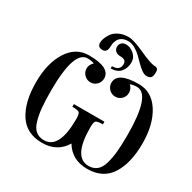

<svg xmlns="http://www.w3.org/2000/svg" viewBox="-206 -1177 1394 1393"><g transform="rotate(30 490.5 -480.5)"><path d="M568.4 -262.7C568.4 -292 571.9 -310.1 579.1 -316.9C586.3 -323.7 605.5 -327.1 636.7 -327.1V-349.6H380.9V-327.1C412.8 -327.1 432.3 -323.7 439.5 -316.9C446.6 -310.1 450.2 -292 450.2 -262.7C450.2 -96.7 407.6 -13.7 322.3 -13.7C294.9 -13.7 272.1 -21.2 253.9 -36.1C235.7 -51.1 222 -74.4 212.9 -106C203.8 -137.5 197.4 -172 193.8 -209.5C190.3 -246.9 188.5 -293.6 188.5 -349.6C188.5 -574.2 226.2 -686.5 301.8 -686.5C324.5 -686.5 343.4 -683.3 358.4 -676.8C340.2 -660.5 331.1 -641.6 331.1 -620.1C331.1 -599.9 338.4 -582.5 353 -567.9C367.7 -553.2 385.1 -545.9 405.3 -545.9C425.5 -545.9 442.7 -553.1 457 -567.4C471.4 -581.7 478.5 -599.3 478.5 -620.1C478.5 -680.7 418.9 -710.9 299.8 -710.9C227.5 -710.9 170.1 -677.4 127.4 -610.4C84.8 -543.3 63.5 -456.7 63.5 -350.6C63.5 -239.9 84.5 -152.2 126.5 -87.4C168.5 -22.6 233.1 9.8 320.3 9.8C404.9 9.8 467.8 -24.4 508.8 -92.8C549.8 -24.4 613 9.8 698.2 9.8C785.5 9.8 850.1 -22.6 892.1 -87.4C934.1 -152.2 955.1 -239.9 955.1 -350.6C955.1 -456.7 933.6 -543.3 890.6 -610.4C847.7 -677.4 790 -710.9 717.8 -710.9C598.6 -710.9 539.1 -680.7 539.1 -620.1C539.1 -599.9 546.2 -582.5 560.5 -567.9C574.9 -553.2 592.4 -545.9 613.3 -545.9C633.5 -545.9 650.7 -553.1 665 -567.4C679.4 -581.7 686.5 -599.3 686.5 -620.1C686.5 -642.3 677.7 -661.1 660.2 -676.8C675.1 -683.3 693.7 -686.5 715.8 -686.5C792 -686.5 830.1 -574.2 830.1 -349.6C830.1 -293.6 828.3 -246.9 824.7 -209.5C821.1 -172 814.8 -137.5 805.7 -106C796.5 -74.4 782.9 -51.1 764.6 -36.1C746.4 -21.2 723.6 -13.7 696.3 -13.7C611 -13.7 568.4 -96.7 568.4 -262.7ZM496.1 -942.4C514.3 -942.4 532.9 -937.2 551.8 -926.8C570.6 -916.3 587.9 -903.6 603.5 -888.7L649.4 -842.8C664.4 -827.8 679.2 -815.1 693.8 -804.7C708.5 -794.3 722 -789.1 734.4 -789.1C751.3 -789.1 763.3 -793.1 770.5 -801.3C777.7 -809.4 781.2 -824.9 781.2 -847.7V-849.6C781.2 -871.1 771.5 -881.8 752 -881.8C728.5 -881.8 684.9 -896.5 621.1 -925.8C557.3 -955.1 511.7 -969.7 484.4 -969.7C453.1 -969.7 426.1 -964 403.3 -952.6C380.5 -941.3 363.6 -927.4 352.5 -911.1C341.5 -894.9 333.7 -879.9 329.1 -866.2C324.5 -852.5 322.3 -840.8 322.3 -831.1C322.3 -805.7 335.9 -793 363.3 -793C389.3 -793 402.3 -810.5 402.3 -845.7C402.3 -853.5 403 -861.5 404.3 -869.6C405.6 -877.8 409.2 -888 415 -900.4C420.9 -912.8 430.7 -922.9 444.3 -930.7C458 -938.5 475.3 -942.4 496.1 -942.4ZM494.1 -914.1C478.5 -914.1 466.1 -909.5 457 -900.4C447.9 -891.3 443.4 -880.5 443.4 -868.2C443.4 -853.2 448.2 -841.1 458 -832C467.8 -822.9 481.8 -818.4 500 -818.4C532.6 -818.4 548.8 -806 548.8 -781.2C548.8 -744.1 526.7 -725.6 482.4 -725.6V-707C520.2 -707 547.9 -718.3 565.4 -740.7C583 -763.2 591.8 -789.7 591.8 -820.3C591.8 -846.4 581.4 -868.5 560.5 -886.7C539.7 -904.9 517.6 -914.1 494.1 -914.1Z"/></g></svg>

Font: TriodPostnaja
Style: Medium
Weight: 500
Version: 20110805; ttfautohint (v0.96) -l 8 -r 50 -G 200 -x 14 -w "G"